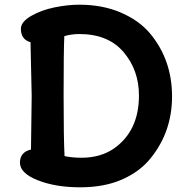

<svg xmlns="http://www.w3.org/2000/svg" viewBox="-20 -783 815 818"><path d="M115 -375 110 -603Q69 -615 69 -660Q69 -690 112.5 -715Q156 -740 212 -751.5Q268 -763 318 -763Q416 -763 493.5 -730Q571 -697 618 -642Q713 -529 713 -372Q713 -221 621 -108Q576 -52 500.5 -18.5Q425 15 321 15Q217 15 141 -15Q65 -45 65 -90Q65 -135 112 -146ZM572 -376Q572 -484 506.5 -561Q441 -638 318 -638Q284 -638 254 -629Q251 -568 251 -379Q251 -190 255 -118Q287 -111 327 -111Q408 -111 465 -150Q572 -225 572 -376Z"/></svg>

Font: Delius Unicase
Style: Bold
Weight: 700
Designer: Natalia Raices
Foundry: Natalia Raices
Version: Version 1.001